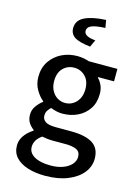

<svg xmlns="http://www.w3.org/2000/svg" viewBox="-141 -821 794 1116"><g transform="rotate(15 256.0 -263.5)"><path d="M245 220Q186 220 140 205.5Q94 191 68 162.5Q42 134 42 91Q42 60 61 32.5Q80 5 113 -16V-20Q95 -33 82 -52.5Q69 -72 69 -101Q69 -131 86.5 -154.5Q104 -178 123 -192V-196Q99 -215 79 -249Q59 -283 59 -326Q59 -381 85.5 -420Q112 -459 154.5 -480Q197 -501 248 -501Q268 -501 286.5 -497.5Q305 -494 319 -489H491V-414H395V-410Q410 -395 420 -373Q430 -351 430 -322Q430 -269 405.5 -232Q381 -195 340 -175Q299 -155 248 -155Q231 -155 213 -159Q195 -163 178 -170Q167 -160 159 -148Q151 -136 151 -117Q151 -96 169 -82.5Q187 -69 233 -69H324Q411 -69 455 -41Q499 -13 499 50Q499 97 468 135.5Q437 174 380 197Q323 220 245 220ZM248 -219Q274 -219 295 -232Q316 -245 329 -269Q342 -293 342 -326Q342 -376 314.5 -403.5Q287 -431 248 -431Q208 -431 181 -403.5Q154 -376 154 -326Q154 -293 167 -269Q180 -245 201 -232Q222 -219 248 -219ZM260 154Q303 154 335 142Q367 130 385 109.5Q403 89 403 65Q403 34 379.5 22.5Q356 11 311 11H235Q219 11 202.5 9Q186 7 171 4Q148 20 137.5 38.5Q127 57 127 77Q127 113 162.5 133.5Q198 154 260 154ZM304 -573Q235 -581 208 -599.5Q181 -618 181 -652Q181 -698 226 -720.5Q271 -743 354 -747L362 -701Q301 -698 278 -687Q255 -676 255 -656Q255 -638 272.5 -628.5Q290 -619 324 -616Z"/></g></svg>

Font: Source Sans 3 ExtraLight Medium
Style: Regular
Weight: 500
Version: Version 3.052;hotconv 1.1.0;makeotfexe 2.6.0